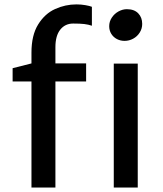

<svg xmlns="http://www.w3.org/2000/svg" viewBox="-20 -841 732 861"><path d="M36.6 -475.6V-535.2L121.1 -556.6V-605Q121.1 -683.1 151.1 -731.4Q181.2 -779.8 227.1 -800.5Q272.9 -821.3 322.8 -821.3Q343.3 -821.3 362.8 -817.9Q382.3 -814.5 392.1 -810.5V-725.6Q376.5 -731 358.2 -733.2Q339.8 -735.4 308.1 -735.4Q272 -735.4 250.2 -708Q228.5 -680.7 228.5 -629.4V-556.6H366.2V-475.6H228.5V0H121.1V-475.6ZM597.7 -555.7V0H490.2V-555.7ZM548.8 -799.8Q582 -799.8 599.9 -781.2Q617.7 -762.7 617.7 -733.9Q617.7 -712.4 606.4 -694.8Q595.2 -677.2 577.1 -667.5Q559.1 -657.7 538.6 -657.7Q520 -657.7 504.4 -665.8Q488.8 -673.8 479.2 -689Q469.7 -704.1 469.7 -723.6Q469.7 -744.1 481.2 -761.7Q492.7 -779.3 511.2 -789.6Q529.8 -799.8 548.8 -799.8Z"/></svg>

Font: Merriweather Sans
Style: Regular
Weight: 400
Designer: Eben Sorkin
Foundry: Eben Sorkin
Version: Version 1.006; ttfautohint (v1.4.1) -l 6 -r 50 -G 0 -x 11 -H